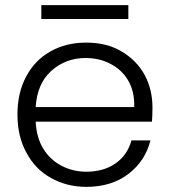

<svg xmlns="http://www.w3.org/2000/svg" viewBox="-20 -720 662 748"><path d="M574 -301C574 -301 574 -301 574 -301C574 -348 564 -390 543 -429C522 -467 492 -497 453 -520C414 -543 368 -554 316 -554C316 -554 316 -554 316 -554C264 -554 218 -543 177 -520C136 -497 105 -465 82 -422C59 -379 48 -330 48 -273C48 -273 48 -273 48 -273C48 -216 60 -167 83 -125C106 -82 137 -50 178 -27C219 -4 265 8 316 8C316 8 316 8 316 8C382 8 437 -9 481 -43C524 -76 553 -120 566 -173C566 -173 492 -173 492 -173C492 -173 492 -173 492 -173C482 -136 462 -106 431 -84C400 -62 361 -51 316 -51C316 -51 316 -51 316 -51C281 -51 249 -59 220 -74C191 -89 167 -111 149 -140C131 -169 121 -205 119 -246C119 -246 572 -246 572 -246C572 -246 572 -246 572 -246C573 -259 574 -277 574 -301ZM503 -303C503 -303 119 -303 119 -303C119 -303 119 -303 119 -303C123 -364 143 -411 180 -444C217 -477 261 -494 313 -494C313 -494 313 -494 313 -494C348 -494 380 -487 409 -472C438 -457 462 -436 479 -407C496 -378 504 -344 503 -303ZM141 -700C141 -700 141 -646 141 -646C141 -646 480 -646 480 -646C480 -646 480 -700 480 -700C480 -700 141 -700 141 -700Z"/></svg>

Font: wox.body
Style: Regular
Weight: 500
Designer: Ninad Kale (Devanagari), Jonny Pinhorn (Latin)
Foundry: Indian Type Foundry
Version: ""